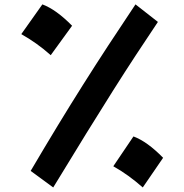

<svg xmlns="http://www.w3.org/2000/svg" viewBox="-20 -830 826 860"><path d="M117.4 -64.5 218.4 9.6Q301.9 -127.6 367 -233.1Q432.1 -338.5 485.9 -423.5Q539.7 -508.5 588.4 -582.8Q637 -657.1 687.3 -731.8L586.9 -810.4Q522.5 -714.2 464.7 -625.9Q406.9 -537.6 351.4 -449.5Q295.9 -361.5 238.5 -267.2Q181.2 -172.9 117.4 -64.5ZM169.8 -810.4 75.4 -677.2Q109.9 -657.7 142.7 -634.4Q175.5 -611.2 207.2 -582.8L302.9 -714.7Q231.4 -787.4 169.8 -810.4ZM577.8 -218.9 487.5 -85.3Q521.3 -66.4 554 -42.8Q586.8 -19.2 619.5 9.6L710.6 -123.2Q639.5 -196 577.8 -218.9Z"/></svg>

Font: Pinar FD VF
Style: Regular
Weight: 300
Designer: Amin Abedi
Version: Version 2.000